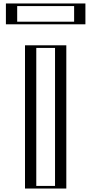

<svg xmlns="http://www.w3.org/2000/svg" viewBox="-20 -1086 526 1106"><path d="M337 -825V0H149V-825ZM39 -1066H447V-946H39ZM322 -810V-15H164V-810ZM54 -1051H432V-961H54ZM322 -810H164V-15H322ZM54 -1051V-961H432V-1051ZM337 -825H149V0H337ZM39 -1066V-946H447V-1066ZM297 -810V-15H189V-810ZM79 -1051H407V-961H79ZM362 -825H124V0H362ZM14 -1066V-946H472V-1066Z"/></svg>

Font: Hussar Outliner
Style: Regular
Weight: 700
Foundry: Cannot Into Space Fonts
Version: Version 0.92